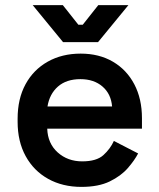

<svg xmlns="http://www.w3.org/2000/svg" viewBox="-20 -718 621 752"><path d="M299 14Q225 14 168.5 -17.5Q112 -49 80.5 -106.5Q49 -164 49 -241V-253Q49 -331 80 -388Q111 -445 167 -476.5Q223 -508 296 -508Q368 -508 422 -476.5Q476 -445 506 -388Q536 -331 536 -255V-214H165Q167 -156 206 -121Q245 -86 302 -86Q358 -86 385 -110.5Q412 -135 426 -166L521 -117Q507 -90 480.5 -59.5Q454 -29 410 -7.5Q366 14 299 14ZM166 -301H419Q415 -350 381.5 -379Q348 -408 295 -408Q240 -408 207 -379Q174 -350 166 -301ZM227 -553 108 -698H226L287 -621H304L365 -698H483L364 -553Z"/></svg>

Font: Space Grotesk Light SemiBold
Style: Regular
Weight: 600
Version: Version 2.000